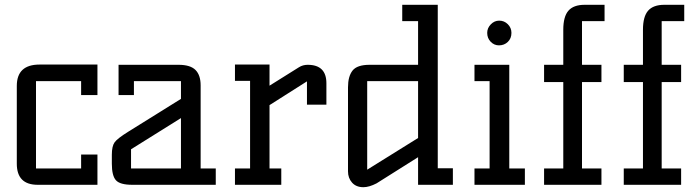

<svg xmlns="http://www.w3.org/2000/svg" viewBox="-20 -770 2911 800"><path d="M386 -126V0H137Q50 0 50 -88V-412Q50 -501 145 -501H386V-374H318V-432H130V-68H318V-126Z M816 -68H879V0H531Q480 0 463 -19Q446 -38 446 -88V-125Q446 -161 457.5 -177Q469 -193 514 -221L734 -358V-432H538V-374H474V-500H724Q773 -500 794.5 -478.5Q816 -457 816 -414ZM734 -68V-278L526 -148V-68Z M1340 -334H1259V-431L1103 -332V-68H1152V0H959V-68H1022V-433H959V-501H1103V-413L1226 -490Q1242 -500 1262 -500Q1340 -500 1340 -423Z M1804 -69H1867V0H1722V-115L1549 -6Q1518 10 1494 10Q1464 10 1447 -9Q1430 -28 1430 -56V-406Q1430 -452 1449 -476Q1468 -500 1520 -500H1722V-682H1656V-750H1804ZM1722 -195V-432H1510V-63Z M2102 -500V-68H2167V0H1957V-68H2020V-432H1957V-500ZM2111 -633Q2111 -610 2096 -595.5Q2081 -581 2059 -581Q2039 -581 2024.5 -596Q2010 -611 2010 -633Q2010 -653 2025 -668.5Q2040 -684 2060 -684Q2081 -684 2096 -669Q2111 -654 2111 -633Z M2486 -428H2405V-68H2486V0H2247V-68H2327V-428H2247V-500H2327V-646Q2327 -701 2348.5 -725.5Q2370 -750 2416 -750H2499V-682H2405V-500H2486Z M2818 -428H2737V-68H2818V0H2579V-68H2659V-428H2579V-500H2659V-646Q2659 -701 2680.5 -725.5Q2702 -750 2748 -750H2831V-682H2737V-500H2818Z"/></svg>

Font: Kelly Slab
Style: Regular
Weight: 400
Designer: Denis Masharov
Foundry: Denis Masharov
Version: Version 1.001